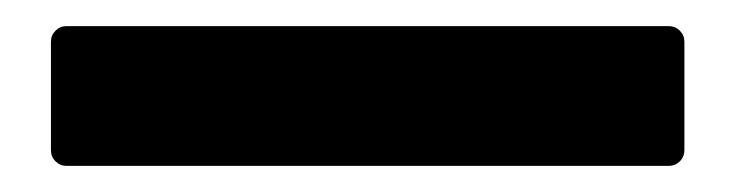

<svg xmlns="http://www.w3.org/2000/svg" viewBox="-20 -127 563 147"><path d="M31 0Q26 0 22.5 -3.5Q19 -7 19 -12V-95Q19 -100 22.5 -103.5Q26 -107 31 -107H492Q497 -107 500.5 -103.5Q504 -100 504 -95V-12Q504 -7 500.5 -3.5Q497 0 492 0Z"/></svg>

Font: LinhAnh
Style: Bold
Weight: 700
Designer: Jeremy Tribby
Foundry: Tribby Type
Version: Version 1.408